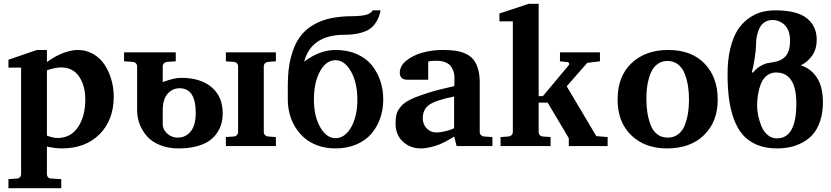

<svg xmlns="http://www.w3.org/2000/svg" viewBox="-20 -760 4323 999"><path d="M571.8 -257.8Q571.8 -135.7 498.3 -61.8Q424.8 12.2 301.8 12.2Q284.2 12.2 264.6 9.8Q245.1 7.3 234.4 4.9L224.1 2V146Q224.1 155.8 230.2 162.4Q236.3 168.9 246.1 168.9L298.8 171.9V219.2H23.9V171.9L67.9 168.9Q77.1 168.9 83.5 162.4Q89.8 155.8 89.8 146V-408.2H23.9V-449.2L171.9 -500H224.1V-437Q227.5 -439.5 233.4 -443.8Q239.3 -448.2 257.3 -459Q275.4 -469.7 293.5 -478Q311.5 -486.3 336.9 -493.2Q362.3 -500 384.8 -500Q428.7 -500 465.1 -479Q501.5 -458 524.2 -423.3Q546.9 -388.7 559.3 -345.9Q571.8 -303.2 571.8 -257.8ZM423.8 -243.2Q423.8 -314 391.6 -361.6Q359.4 -409.2 297.9 -409.2Q282.2 -409.2 263.7 -405.3Q245.1 -401.4 234.4 -397.5L224.1 -394V-54.2Q257.8 -42 278.8 -42Q348.1 -42 386 -98.6Q423.8 -155.3 423.8 -243.2Z M693.4 -415Q693.4 -424.3 687 -430.7Q680.7 -437 671.4 -438L625.5 -440.9V-487.8H894.5V-440.9L848.6 -438Q839.4 -437 833 -430.7Q826.7 -424.3 826.7 -415V-333Q886.7 -355 921.4 -355Q1024.4 -355 1081.5 -305.9Q1138.7 -256.8 1138.7 -171.9Q1138.7 -143.6 1132.3 -118.4Q1126 -93.3 1109.6 -68.8Q1093.3 -44.4 1068.1 -26.9Q1043 -9.3 1002 1.5Q960.9 12.2 908.7 12.2Q854.5 12.2 811.8 -5.4Q769 -22.9 743.9 -52Q718.8 -81.1 706.1 -115.2Q693.4 -149.4 693.4 -186ZM998.5 -171.9Q998.5 -300.8 914.6 -300.8Q877 -300.8 851.8 -272Q826.7 -243.2 826.7 -185.1V-113.8Q826.7 -86.4 849.9 -65.2Q873 -43.9 904.3 -43.9Q937.5 -43.9 959.5 -63Q981.4 -82 990 -109.6Q998.5 -137.2 998.5 -171.9ZM1415.5 0H1155.3V-46.9L1196.3 -49.8Q1206.1 -50.3 1212.4 -57.1Q1218.8 -64 1218.8 -73.2V-415Q1218.8 -424.3 1212.4 -430.9Q1206.1 -437.5 1196.3 -438L1155.3 -440.9V-487.8H1415.5V-440.9L1374.5 -438Q1365.2 -437 1358.9 -430.7Q1352.5 -424.3 1352.5 -415V-73.2Q1352.5 -64 1358.9 -57.4Q1365.2 -50.8 1374.5 -49.8L1415.5 -46.9Z M1725.1 12.2Q1675.3 12.2 1633.8 -2.7Q1592.3 -17.6 1564 -42.2Q1535.6 -66.9 1515.6 -99.9Q1495.6 -132.8 1486.6 -168.7Q1477.5 -204.6 1477.5 -242.2V-317.9Q1477.5 -400.4 1493.7 -462.4Q1509.8 -524.4 1538.1 -564.7Q1566.4 -605 1609.6 -630.1Q1652.8 -655.3 1702.9 -665.5Q1752.9 -675.8 1816.4 -675.8Q1841.3 -675.8 1860.6 -678.5Q1879.9 -681.2 1889.9 -684.6Q1899.9 -688 1906.7 -692.9Q1913.6 -697.8 1915.5 -700.4Q1917.5 -703.1 1918.5 -706.1H1960.4Q1955.6 -684.1 1949.2 -668Q1942.9 -651.9 1929.4 -634Q1916 -616.2 1896.7 -605Q1877.4 -593.8 1845.9 -586.4Q1814.5 -579.1 1773.4 -579.1Q1599.6 -579.1 1562.5 -439Q1642.6 -500 1726.1 -500Q1788.1 -500 1836.7 -478.5Q1885.3 -457 1914.6 -420.7Q1943.8 -384.3 1959 -338.9Q1974.1 -293.5 1974.1 -242.2Q1974.1 -190.9 1958.5 -145.5Q1942.9 -100.1 1912.8 -64.7Q1882.8 -29.3 1834.5 -8.5Q1786.1 12.2 1725.1 12.2ZM1839.4 -242.2Q1839.4 -329.6 1806.2 -388.2Q1772.9 -446.8 1726.1 -446.8Q1676.8 -446.8 1645 -388.9Q1613.3 -331.1 1613.3 -242.2Q1613.3 -155.8 1646 -98.4Q1678.7 -41 1725.1 -41Q1774.4 -41 1806.9 -97.7Q1839.4 -154.3 1839.4 -242.2Z M2542 0H2356L2342.8 -49.8Q2339.4 -47.4 2333 -43.2Q2326.7 -39.1 2307.1 -28.3Q2287.6 -17.6 2268.1 -9.3Q2248.5 -1 2220.9 5.6Q2193.4 12.2 2168.9 12.2Q2113.8 12.2 2075.9 -23.4Q2038.1 -59.1 2038.1 -117.2Q2038.1 -147 2043.5 -166.5Q2048.8 -186 2066.4 -206.5Q2084 -227.1 2117.7 -243.2Q2151.4 -259.3 2206.3 -276.6Q2261.2 -293.9 2343.8 -312L2344.7 -351.1Q2345.2 -367.2 2341.6 -381.8Q2337.9 -396.5 2328.6 -411.4Q2319.3 -426.3 2299.3 -435.1Q2279.3 -443.8 2251 -443.8Q2239.3 -443.8 2228.5 -442.9Q2217.8 -441.9 2212.9 -440.9L2208 -439.9V-345.2H2105Q2103 -345.2 2100.1 -345Q2097.2 -344.7 2089.4 -345.9Q2081.5 -347.2 2075.7 -350.3Q2069.8 -353.5 2064.9 -361.3Q2060.1 -369.1 2060.1 -380.9Q2060.1 -416.5 2094 -444.3Q2127.9 -472.2 2178.2 -486.1Q2228.5 -500 2282.7 -500Q2319.8 -500 2347.2 -496.3Q2374.5 -492.7 2400.1 -481.7Q2425.8 -470.7 2441.7 -452.1Q2457.5 -433.6 2466.8 -403.1Q2476.1 -372.6 2476.1 -330.1V-73.2Q2476.1 -64 2482.4 -57.4Q2488.8 -50.8 2498 -49.8L2542 -46.9ZM2342.8 -92.8V-257.8Q2247.6 -238.8 2213.6 -214.8Q2179.7 -190.9 2179.7 -145Q2179.7 -113.8 2199.7 -92.3Q2219.7 -70.8 2251 -70.8Q2270 -70.8 2293 -76.2Q2315.9 -81.5 2329.1 -86.9Z M3141.6 0H2939.5V-41L2829.6 -226.1H2782.7V-73.2Q2782.7 -64 2788.8 -57.1Q2794.9 -50.3 2804.7 -49.8L2844.7 -46.9V0H2584.5V-46.9L2626.5 -49.8Q2635.7 -50.8 2642.1 -57.4Q2648.4 -64 2648.4 -73.2V-648.9H2578.6V-689.9L2731.4 -740.2H2782.7V-259.8H2804.7L2938.5 -419.9Q2942.9 -424.8 2940.9 -430.7Q2939 -436.5 2931.6 -437L2893.6 -440.9V-487.8H3101.6V-440.9L3035.6 -433.1L2928.7 -311L3082.5 -51.8L3141.6 -46.9Z M3714.4 -241.2Q3714.4 -127.4 3643.6 -57.6Q3572.8 12.2 3450.2 12.2Q3335 12.2 3264.2 -56.4Q3193.4 -125 3193.4 -242.2Q3193.4 -362.8 3265.9 -431.4Q3338.4 -500 3457 -500Q3578.1 -500 3646.2 -429Q3714.4 -357.9 3714.4 -241.2ZM3564.9 -242.2Q3564.9 -277.8 3560.1 -310.1Q3555.2 -342.3 3543.7 -373.8Q3532.2 -405.3 3509 -424.1Q3485.8 -442.9 3453.1 -442.9Q3427.2 -442.9 3407.2 -430.4Q3387.2 -418 3375.5 -398.7Q3363.8 -379.4 3356.2 -352.3Q3348.6 -325.2 3345.9 -299.8Q3343.3 -274.4 3343.3 -246.1Q3343.3 -209.5 3347.9 -177.5Q3352.5 -145.5 3363.8 -113.5Q3375 -81.5 3397.9 -62.7Q3420.9 -43.9 3454.1 -43.9Q3486.3 -43.9 3509.3 -61.8Q3532.2 -79.6 3543.7 -110.4Q3555.2 -141.1 3560.1 -173.1Q3564.9 -205.1 3564.9 -242.2Z M4261.7 -227.1Q4261.7 -172.9 4247.3 -130.4Q4232.9 -87.9 4210 -61.5Q4187 -35.2 4154.8 -18.1Q4122.6 -1 4090.3 5.6Q4058.1 12.2 4022.5 12.2Q3963.9 12.2 3919.7 -6.1Q3875.5 -24.4 3846.4 -56.9Q3817.4 -89.4 3799.1 -138.7Q3780.8 -188 3773.2 -245.4Q3765.6 -302.7 3765.6 -375Q3765.6 -450.2 3780 -508.5Q3794.4 -566.9 3817.9 -603.5Q3841.3 -640.1 3874.3 -663.8Q3907.2 -687.5 3941.2 -696.8Q3975.1 -706.1 4013.7 -706.1Q4127 -706.1 4178.2 -665Q4229.5 -624 4229.5 -553.2Q4229.5 -504.9 4206.1 -471.2Q4182.6 -437.5 4146.5 -419.9Q4199.2 -403.8 4230.5 -356Q4261.7 -308.1 4261.7 -227.1ZM4123.5 -221.2Q4123.5 -382.8 4017.6 -382.8Q3993.7 -382.8 3975.6 -370.6Q3957.5 -358.4 3947 -340.1Q3936.5 -321.8 3930.2 -296.9Q3923.8 -272 3921.6 -251Q3919.4 -230 3919.4 -208Q3919.4 -186.5 3924.6 -160.4Q3929.7 -134.3 3940.7 -106Q3951.7 -77.6 3972.9 -58.8Q3994.1 -40 4022.5 -40Q4123.5 -40 4123.5 -221.2ZM4090.8 -547.9V-548.8Q4090.8 -600.1 4064.5 -627.9Q4038.1 -655.8 3998.5 -655.8Q3977.1 -655.8 3960.9 -645.8Q3944.8 -635.7 3936 -621.3Q3927.2 -606.9 3921.9 -587.6Q3916.5 -568.4 3915 -553.2Q3913.6 -538.1 3913.6 -522.9Q3913.6 -502 3906.7 -457Q3899.9 -412.1 3891.6 -382.8H3898.4Q3914.6 -403.3 3935.1 -415.3Q3955.6 -427.2 3967.8 -430.2Q3980 -433.1 3999.5 -436Q4047.9 -442.4 4069.3 -469.7Q4090.8 -497.1 4090.8 -547.9Z"/></svg>

Font: Veleka
Style: Bold
Weight: 700
Designer: Stefan Peev, Context Ltd, 2016; SIL International, 1997-2014.
Foundry: Stefan Peev, Context Ltd, 2016
Version: Version 1.000